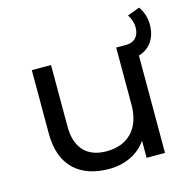

<svg xmlns="http://www.w3.org/2000/svg" viewBox="-101 -781 887 888"><g transform="rotate(-15 342.0 -337.5)"><path d="M583 -466C638 -482 669 -528 669 -592C669 -626 658 -657 641 -680L582 -658C594 -641 602 -619 602 -595C602 -558 582 -529 538 -529H491V-255C491 -140 426 -77 325 -77C233 -77 179 -130 179 -234V-529H87V-224C87 -69 178 5 315 5C391 5 457 -26 495 -82V0H583Z"/></g></svg>

Font: Montserrat-Alt1 Med
Style: Regular
Weight: 500
Designer: Differentunic
Foundry: Differentunic
Version: Version 7.222